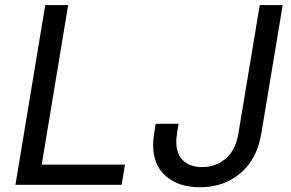

<svg xmlns="http://www.w3.org/2000/svg" viewBox="-20 -748 1176 777"><path d="M42.5 0 163.1 -727.5H255.9L148.9 -82H485.8L472.2 0ZM789.1 9.8Q703.6 9.8 651.6 -34.9Q599.6 -79.6 599.6 -162.1Q599.6 -169.4 600.3 -178.5Q601.1 -187.5 603.3 -203.6Q605.5 -219.7 609.9 -247.1H702.6Q698.7 -221.7 696.5 -207.8Q694.3 -193.8 693.8 -186.8Q693.4 -179.7 693.4 -174.3Q693.4 -124.5 721.4 -98.1Q749.5 -71.8 798.3 -71.8Q853 -71.8 893.3 -106Q933.6 -140.1 944.8 -208L1031.2 -727.5H1124L1037.6 -208Q1020.5 -104.5 953.4 -47.4Q886.2 9.8 789.1 9.8Z"/></svg>

Font: Adwaita Sans
Style: Italic
Weight: 400
Italic angle: -9.39999°
Designer: Rasmus Andersson
Foundry: rsms
Version: Version 4.001;git-9221beed3